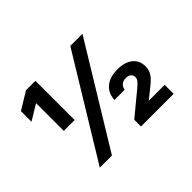

<svg xmlns="http://www.w3.org/2000/svg" viewBox="-126 -943 1212 1212"><g transform="rotate(-45 479.5 -337.5)"><path d="M180 -325V-572.5L78.3 -510.8H76.7V-604.2L192.5 -675H276.7V-325ZM544.2 0V-60L702.5 -190.8Q724.2 -209.2 732.1 -220.8Q740 -232.5 740 -245Q740 -262.5 727.9 -273.3Q715.8 -284.2 693.3 -284.2Q670 -284.2 654.2 -271.7Q638.3 -259.2 635.8 -236.7H544.2Q547.5 -295 586.2 -327.5Q625 -360 694.2 -360Q760 -360 796.7 -330Q833.3 -300 833.3 -247.5Q833.3 -215.8 817.5 -190.8Q801.7 -165.8 763.3 -135.8L695.8 -81.7V-80H835.8V0ZM176.7 0 588.3 -675H696.7L285 0Z"/></g></svg>

Font: Funnel Display Light
Style: Bold
Weight: 700
Version: Version 1.000